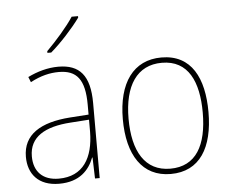

<svg xmlns="http://www.w3.org/2000/svg" viewBox="-54 -827 1077 900"><g transform="rotate(-5 485.0 -377.5)"><path d="M345 -758V-765H315C285 -719 232 -659 187 -614V-606H205C253 -647 311 -711 345 -758ZM232 -537C182 -537 133 -523 88 -501L98 -476C147 -502 190 -512 232 -512C316 -512 354 -467 354 -347V-301L266 -295C127 -285 44 -234 44 -129C44 -49 91 10 189 10C286 10 331 -42 353 -99H355L358 0H380V-353C380 -483 332 -537 232 -537ZM267 -271 354 -277V-220C353 -98 304 -14 189 -14C114 -14 72 -57 72 -129C72 -220 145 -263 267 -271Z M915 -264C915 -423 859 -538 717 -538C585 -538 512 -436 512 -265C512 -97 580 10 714 10C851 10 915 -97 915 -264ZM539 -265C539 -421 600 -513 717 -513C842 -513 888 -408 888 -264C888 -110 835 -15 714 -15C595 -15 539 -112 539 -265Z"/></g></svg>

Font: Noto Sans Sinhala SemiCondensed Thin
Style: Regular
Weight: 100
Width: 4
Designer: Jelle Bosma - Monotype Design Team
Foundry: Monotype Imaging Inc.
Version: Version 2.006